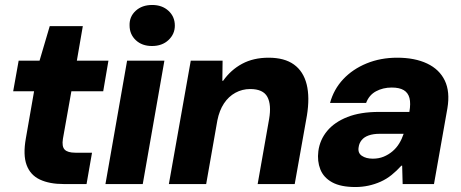

<svg xmlns="http://www.w3.org/2000/svg" viewBox="-20 -740 1855 772"><path d="M236 0Q179 0 140.5 -18Q102 -36 87 -76.5Q72 -117 84 -184L117 -373H33L55 -496H139L180 -635H313L289 -496H416L395 -373H267L233 -182Q228 -151 240 -138.5Q252 -126 283 -126H350L328 0Z M404 0 491 -496H641L554 0ZM591 -555Q551 -555 526 -578.5Q501 -602 501 -638Q500 -673 525.5 -696.5Q551 -720 592 -720Q632 -720 657.5 -696.5Q683 -673 683 -637Q683 -603 657.5 -579Q632 -555 591 -555Z M659 0 747 -496H875L874 -415H877Q908 -459 953.5 -483.5Q999 -508 1060 -508Q1124 -508 1162 -480.5Q1200 -453 1213 -401Q1226 -349 1214 -275L1165 0H1016L1062 -261Q1072 -319 1055 -350.5Q1038 -382 986 -382Q954 -382 926.5 -367Q899 -352 880.5 -324Q862 -296 854 -256L809 0Z M1409 12Q1350 12 1315.5 -7Q1281 -26 1268 -59Q1255 -92 1260 -132Q1266 -178 1295.5 -213.5Q1325 -249 1377 -269.5Q1429 -290 1504 -290H1626Q1632 -324 1626.5 -345.5Q1621 -367 1603.5 -377.5Q1586 -388 1555 -388Q1520 -388 1492 -373Q1464 -358 1452 -326H1307Q1322 -381 1360 -421.5Q1398 -462 1454 -485Q1510 -508 1577 -508Q1648 -508 1697.5 -484.5Q1747 -461 1768.5 -416Q1790 -371 1779 -305L1725 0H1599L1597 -74H1594Q1575 -53 1554.5 -36.5Q1534 -20 1510.5 -9.5Q1487 1 1461.5 6.5Q1436 12 1409 12ZM1479 -102Q1503 -102 1522.5 -110Q1542 -118 1558 -131.5Q1574 -145 1585 -163Q1596 -181 1603 -202H1506Q1481 -202 1462.5 -195.5Q1444 -189 1434 -176.5Q1424 -164 1422 -148Q1418 -125 1435 -113.5Q1452 -102 1479 -102Z"/></svg>

Font: DM Sans 36pt Black
Style: Italic
Weight: 900
Italic angle: -10°
Designer: Colophon Foundry, Jonny Pinhorn
Foundry: Colophon Foundry
Version: Version 4.004;gftools[0.9.30]